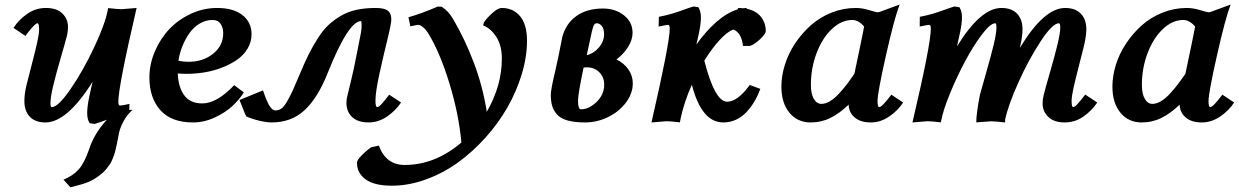

<svg xmlns="http://www.w3.org/2000/svg" viewBox="-20 -525 5337 827"><path d="M175.8 2.4Q131.8 2.4 108.4 -22.2Q85 -46.9 85 -89.8Q85 -121.1 94.2 -158.7Q100.1 -183.1 116 -243.9Q131.8 -304.7 140.1 -341.8Q148.4 -378.9 148.4 -397.9Q148.4 -424.8 141.1 -424.8Q132.3 -424.8 101.6 -386.7L102.5 -387.7Q102.1 -387.2 96.2 -379.2Q90.3 -371.1 89.8 -370.1L38.1 -404.8Q60.5 -439.9 97.2 -465.3Q133.8 -490.7 177.2 -490.7Q224.6 -490.7 248.8 -466.8Q272.9 -442.9 272.9 -409.2Q272.9 -390.6 268.6 -372.1Q262.2 -346.7 241.5 -275.4Q220.7 -204.1 209 -155Q197.3 -106 197.3 -80.6Q197.3 -63.5 202.6 -63.5Q230.5 -63.5 284.7 -142.6Q338.9 -221.7 386 -322Q433.1 -422.4 444.3 -482.4Q445.3 -487.3 445.8 -490.2Q487.3 -485.4 503.9 -485.4L568.4 -490.7Q489.7 -152.3 489.7 -86.9Q489.7 -70.3 496.6 -70.3Q507.3 -70.3 537.6 -77.6L536.6 -51.8H551.3Q543.9 -46.4 536.6 -37.6V-35.6Q535.6 -35.2 534.2 -35.2Q518.6 -16.6 507.1 7.3Q495.6 31.2 492.2 49.8Q490.7 58.1 487.3 75.7Q483.9 93.3 482.2 100.6Q480.5 107.9 477.1 122.6Q473.6 137.2 470.7 144.5Q467.8 151.9 463.1 163.6Q458.5 175.3 452.9 183.1Q447.3 190.9 439.7 200.7Q432.1 210.4 422.9 218.8Q413.6 227.1 401.9 235.4Q380.4 251 359.1 259.5Q337.9 268.1 314.2 273.7Q290.5 279.3 283.2 281.7L253.4 249Q295.4 231.4 319.6 203.9Q343.8 176.3 363.8 117.7Q386.7 48.3 440.4 -9.3Q411.6 1.5 387.7 8.8L366.7 5.9Q355.5 -9.8 355.5 -37.6Q355.5 -65.9 364.3 -107.4Q371.1 -141.1 378.9 -172.9Q268.6 2.4 175.8 2.4Z M988.8 -158.2 1030.3 -127Q1011.7 -97.2 981.9 -69.1Q952.1 -41 905.8 -19.3Q859.4 2.4 812 2.4Q717.3 2.4 670.4 -50.8Q623.5 -104 623.5 -190.9Q623.5 -248.5 647 -303.5Q670.4 -358.4 709.2 -399.4Q748 -440.4 802.2 -465.6Q856.4 -490.7 915 -490.7Q985.8 -490.7 1024.7 -459.7Q1063.5 -428.7 1063.5 -377.9Q1063.5 -344.2 1046.4 -315.7Q1029.3 -287.1 1001 -267.6Q972.7 -248 936.3 -233.9Q899.9 -219.7 861.3 -213.4Q822.8 -207 785.2 -207Q765.1 -207 745.6 -208.5Q748 -149.9 773.4 -114.7Q798.8 -79.6 851.1 -79.6Q914.1 -79.6 988.8 -158.2ZM895.5 -439Q865.7 -439 839.8 -423.3Q814 -407.7 795.9 -382.1Q777.8 -356.4 765.6 -325.9Q753.4 -295.4 748.5 -263.2Q770.5 -258.8 792 -258.8Q854.5 -258.8 897.9 -293.5Q941.4 -328.1 941.4 -382.3Q941.4 -405.8 930.2 -422.4Q918.9 -439 895.5 -439Z M1503.4 -227.1 1517.6 -296.9Q1531.2 -366.2 1534.7 -384.3Q1537.6 -400.9 1537.6 -414.6Q1537.6 -434.1 1535.2 -434.1Q1480.5 -434.1 1390.6 -208.5Q1348.1 -102.1 1291.3 -49.8Q1234.4 2.4 1149.9 2.4Q1128.9 2.4 1097.7 -4.9Q1066.4 -12.2 1041 -23.4Q1040 -25.4 1036.9 -31.5Q1033.7 -37.6 1032.7 -40.5L1033.2 -40Q1024.4 -60.5 1011.7 -94.2L1112.8 -135.7Q1113.3 -134.8 1117.2 -123Q1121.1 -111.3 1125.5 -100.3Q1129.9 -89.4 1136.2 -76.9Q1142.6 -64.5 1150.4 -56.9Q1158.2 -49.3 1166.5 -49.3Q1180.7 -49.3 1192.4 -57.6Q1204.1 -65.9 1217.8 -90.3Q1231.4 -114.7 1240.2 -133.8Q1249 -152.8 1268.1 -198.2Q1270 -202.6 1271 -205.1Q1292 -255.4 1309.3 -290.3Q1326.7 -325.2 1348.9 -360.1Q1371.1 -395 1394.5 -417Q1418 -439 1448.2 -456.8Q1478.5 -474.6 1515.6 -482.7Q1552.7 -490.7 1598.6 -490.7Q1634.8 -490.7 1650.1 -479.2Q1665.5 -467.8 1665.5 -441.4Q1665.5 -422.9 1648.4 -353.5Q1631.3 -284.2 1614.3 -206.8Q1597.2 -129.4 1597.2 -90.3Q1597.2 -63.5 1605 -63.5Q1616.7 -63.5 1656.2 -117.2L1707.5 -83.5Q1684.6 -48.8 1647.2 -23.2Q1609.9 2.4 1567.9 2.4Q1522 2.4 1497.1 -20.5Q1472.2 -43.5 1472.2 -82Q1472.2 -98.1 1477.1 -116.2Q1494.1 -184.6 1503.4 -227.1Z M1865.2 -496.6 1882.8 -496.1Q1897.9 -485.8 1908.9 -474.1Q1919.9 -462.4 1931.6 -442.9Q1981.9 -357.9 2020.8 -255.4Q2059.6 -152.8 2076.7 -43.5Q2141.6 -155.8 2141.6 -272.5Q2141.6 -330.1 2117.2 -366.9Q2092.8 -403.8 2061 -415.5L2064.5 -428.7Q2077.1 -447.8 2101.1 -469.2Q2125 -490.7 2141.1 -490.7Q2190.4 -490.7 2220.2 -455.1Q2250 -419.4 2250 -349.6Q2250 -280.3 2227.3 -205.3Q2204.6 -130.4 2165.3 -61.8Q2126 6.8 2070.3 68.6Q2014.6 130.4 1951.4 175.8Q1888.2 221.2 1814.2 248Q1740.2 274.9 1667.5 274.9Q1592.8 274.9 1555.2 247.8Q1517.6 220.7 1517.6 175.8Q1517.6 164.1 1539.1 142.8Q1560.5 121.6 1579.6 108.9L1611.8 102.1Q1642.1 185.5 1723.1 185.5Q1854 185.5 1967.3 88.9Q1956.5 -32.2 1916.3 -164.3Q1876 -296.4 1826.2 -378.9Q1815.9 -396 1803.2 -407Q1790.5 -418 1781.7 -418Q1777.3 -418 1747.6 -411.6L1739.3 -450.7Q1793.9 -465.8 1865.2 -496.6Z M2500 2.4Q2454.6 2.4 2424.1 -6.3Q2393.6 -15.1 2378.7 -32.5Q2363.8 -49.8 2358.2 -69.6Q2352.5 -89.4 2352.5 -117.2Q2352.5 -140.1 2372.6 -223.6Q2382.8 -266.6 2401.9 -365.2Q2417 -422.9 2462.2 -455.6Q2507.3 -488.3 2576.7 -488.3Q2630.9 -488.3 2667.7 -459Q2704.6 -429.7 2704.6 -384.3Q2704.6 -353 2685.3 -322.5Q2666 -292 2635.3 -269Q2668 -252.9 2686.8 -225.8Q2705.6 -198.7 2705.6 -166Q2705.6 -122.1 2675.8 -82.8Q2646 -43.5 2598.6 -20.5Q2551.3 2.4 2500 2.4ZM2508.3 -234.9Q2498.5 -234.9 2493.7 -233.9Q2469.7 -120.1 2469.7 -91.3Q2469.7 -54.2 2482.4 -54.2Q2516.6 -54.2 2549.6 -85.9Q2582.5 -117.7 2582.5 -160.6Q2582.5 -192.4 2561.5 -213.6Q2540.5 -234.9 2508.3 -234.9ZM2522 -355Q2513.2 -316.9 2507.3 -287.6Q2537.6 -294.4 2559.8 -320.6Q2582 -346.7 2582 -378.4Q2582 -399.4 2572.8 -412.1Q2563.5 -424.8 2549.8 -424.8Q2540.5 -424.8 2535.2 -410.2Q2529.8 -395.5 2522 -355Z M2966.8 -497.1 2987.8 -494.1Q2999 -476.6 2999 -450.7Q2999 -421.4 2990.2 -380.9Q2982.4 -344.7 2979.5 -333Q3020 -390.6 3065.9 -430.7Q3111.8 -470.7 3156.7 -484.4L3159.7 -490.7Q3170.9 -490.7 3181.2 -489.3Q3189 -490.7 3196.8 -490.7L3195.3 -487.3Q3237.3 -479 3257.8 -452.4Q3278.3 -425.8 3278.3 -391.6Q3278.3 -378.9 3253.9 -356.2Q3229.5 -333.5 3210.4 -327.1H3180.2Q3173.8 -384.8 3138.2 -397.9Q3111.8 -387.7 3079.1 -352.1Q3046.4 -316.4 3013.7 -263.7Q3059.1 -86.9 3111.8 -86.9Q3157.2 -86.9 3209.5 -159.2L3254.9 -142.1Q3244.1 -112.8 3229.7 -88.4Q3215.3 -64 3195.8 -42.7Q3176.3 -21.5 3150.4 -9.5Q3124.5 2.4 3095.2 2.4Q3001.5 2.4 2960 -160.2Q2926.3 -84.5 2911.6 -14.6Q2910.6 -8.8 2908.7 2Q2867.2 -2.9 2850.6 -2.9L2786.1 2.4Q2864.7 -339.8 2864.7 -401.4Q2864.7 -418 2857.9 -418Q2851.6 -418 2816.9 -410.6L2817.9 -452.6Q2848.6 -458.5 2873.5 -465.8Q2898.4 -473.1 2924.3 -482.7Q2950.2 -492.2 2966.8 -497.1Z M3731 2.4Q3686 2.4 3661.1 -19.3Q3636.2 -41 3635.3 -74.2Q3596.2 -36.6 3556.9 -17.1Q3517.6 2.4 3471.7 2.4Q3415 2.4 3380.4 -39.3Q3345.7 -81.1 3345.7 -152.3Q3345.7 -198.2 3360.8 -246.6Q3376 -294.9 3405 -338.4Q3434.1 -381.8 3472.4 -416Q3510.7 -450.2 3561.3 -470.5Q3611.8 -490.7 3666 -490.7Q3693.8 -490.7 3723.6 -481.4Q3753.4 -472.2 3761.2 -472.2Q3764.6 -472.2 3770 -474.1L3855 -505.4Q3832 -446.3 3795.9 -285.6Q3759.8 -125 3759.8 -89.4Q3759.8 -63.5 3767.1 -63.5Q3778.8 -63.5 3819.3 -117.2L3870.1 -83.5Q3847.7 -48.8 3810.1 -23.2Q3772.5 2.4 3731 2.4ZM3662.6 -210.9 3660.2 -207.5Q3693.4 -364.3 3702.1 -410.6Q3677.7 -439 3650.9 -439Q3604.5 -439 3563.2 -400.1Q3522 -361.3 3497.3 -296.4Q3472.7 -231.4 3472.7 -158.7Q3472.7 -121.1 3485.1 -99.4Q3497.6 -77.6 3518.1 -77.6Q3535.6 -77.6 3554.9 -89.1Q3574.2 -100.6 3593.8 -121.8Q3613.3 -143.1 3628.7 -163.3Q3644 -183.6 3662.6 -210.9Z M4567.9 -490.7Q4611.8 -490.7 4635.5 -466.1Q4659.2 -441.4 4659.2 -398.4Q4659.2 -372.1 4649.4 -329.1Q4643.6 -304.2 4627.9 -244.1Q4612.3 -184.1 4604 -146.7Q4595.7 -109.4 4595.7 -90.3Q4595.7 -63.5 4602.5 -63.5Q4614.3 -63.5 4654.3 -117.7L4706.1 -83.5Q4682.6 -47.9 4646.2 -22.7Q4609.9 2.4 4565.9 2.4Q4519.5 2.4 4495.1 -21.7Q4470.7 -45.9 4470.7 -79.1Q4470.7 -97.2 4475.6 -116.2Q4482.9 -146 4502.7 -214.1Q4522.5 -282.2 4534.7 -332.3Q4546.9 -382.3 4546.9 -407.7Q4546.9 -424.8 4541 -424.8Q4513.7 -424.8 4462.6 -347.4Q4411.6 -270 4367.2 -171.4Q4322.8 -72.8 4309.6 -10.7Q4309.1 -6.3 4309.1 2.4Q4268.1 -2.4 4248.5 -2.4L4185.1 2Q4185.1 -35.6 4200.7 -116.2Q4207 -140.6 4227.8 -212.4Q4248.5 -284.2 4260.3 -333.3Q4272 -382.3 4272 -407.7Q4272 -424.8 4266.6 -424.8Q4246.1 -424.8 4209.2 -376.2Q4172.4 -327.6 4137 -261.2Q4101.6 -194.8 4072 -122.8Q4042.5 -50.8 4034.2 -5.9H4033.7Q4033.7 -4.4 4033.4 -2Q4033.2 0.5 4032.7 2Q3991.2 -2.9 3974.6 -2.9L3910.2 2.4Q3989.3 -334 3989.3 -401.4Q3989.3 -418 3981.9 -418Q3975.1 -418 3941.4 -410.6L3941.9 -452.6Q3972.7 -458.5 3997.6 -465.8Q4022.5 -473.1 4048.3 -482.7Q4074.2 -492.2 4090.8 -497.1L4112.3 -494.1Q4123.5 -477.1 4123.5 -450.7Q4123.5 -423.3 4114.3 -380.9Q4106.4 -343.8 4102.1 -325.2Q4203.6 -490.7 4293.5 -490.7Q4337.4 -490.7 4360.8 -466.1Q4384.3 -441.4 4384.3 -398.4Q4384.3 -370.1 4375 -329.1Q4373 -322.8 4372.6 -318.4Q4476.6 -490.7 4567.9 -490.7Z M5156.7 2.4Q5111.8 2.4 5086.9 -19.3Q5062 -41 5061 -74.2Q5022 -36.6 4982.7 -17.1Q4943.4 2.4 4897.5 2.4Q4840.8 2.4 4806.2 -39.3Q4771.5 -81.1 4771.5 -152.3Q4771.5 -198.2 4786.6 -246.6Q4801.8 -294.9 4830.8 -338.4Q4859.9 -381.8 4898.2 -416Q4936.5 -450.2 4987.1 -470.5Q5037.6 -490.7 5091.8 -490.7Q5119.6 -490.7 5149.4 -481.4Q5179.2 -472.2 5187 -472.2Q5190.4 -472.2 5195.8 -474.1L5280.8 -505.4Q5257.8 -446.3 5221.7 -285.6Q5185.5 -125 5185.5 -89.4Q5185.5 -63.5 5192.9 -63.5Q5204.6 -63.5 5245.1 -117.2L5295.9 -83.5Q5273.4 -48.8 5235.8 -23.2Q5198.2 2.4 5156.7 2.4ZM5088.4 -210.9 5085.9 -207.5Q5119.1 -364.3 5127.9 -410.6Q5103.5 -439 5076.7 -439Q5030.3 -439 4989 -400.1Q4947.8 -361.3 4923.1 -296.4Q4898.4 -231.4 4898.4 -158.7Q4898.4 -121.1 4910.9 -99.4Q4923.3 -77.6 4943.8 -77.6Q4961.4 -77.6 4980.7 -89.1Q5000 -100.6 5019.5 -121.8Q5039.1 -143.1 5054.4 -163.3Q5069.8 -183.6 5088.4 -210.9Z"/></svg>

Font: Flanker
Style: Bold Italic
Weight: 700
Italic angle: -12°
Designer: Flanker
Version: Version 2.000